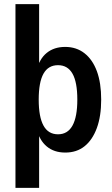

<svg xmlns="http://www.w3.org/2000/svg" viewBox="-20 -725 541 925"><path d="M54.5 180V-705H168.5V-387.5H157.5Q169.5 -441 205 -470Q240.5 -499 294 -499Q348 -499 387 -468.5Q426 -438 446.8 -381.8Q467.5 -325.5 467.5 -245Q467.5 -165 446.5 -108Q425.5 -51 387.5 -20.5Q349.5 10 294.5 10Q240.5 10 205.2 -19.5Q170 -49 157.5 -102.5H168.5V180ZM259.5 -78Q306 -78 329.2 -120Q352.5 -162 352.5 -245Q352.5 -329.5 329.2 -370.2Q306 -411 259.5 -411Q212.5 -411 189.5 -370Q166.5 -329 166.5 -245Q166.5 -162 189.5 -120Q212.5 -78 259.5 -78Z"/></svg>

Font: Nunito Sans 12pt ExtraLight Condensed
Style: Regular
Weight: 200
Width: 3
Version: Version 3.101;gftools[0.9.27]